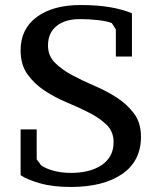

<svg xmlns="http://www.w3.org/2000/svg" viewBox="-20 -732 636 764"><path d="M126 -98 144 -74Q162 -61 193.5 -52.5Q225 -44 263 -44Q299 -44 329.5 -51.5Q360 -59 383 -74Q406 -89 419 -112Q432 -135 432 -167Q432 -208 404.5 -235Q377 -262 336 -283Q295 -304 247 -324Q199 -344 158 -371Q117 -398 89.5 -436Q62 -474 62 -532Q62 -617 126.5 -664.5Q191 -712 301 -712Q370 -712 420 -703Q470 -694 505 -679V-507H441V-615L425 -640Q406 -648 370 -652Q334 -656 299 -656Q239 -656 205 -628.5Q171 -601 171 -551Q171 -510 198.5 -482.5Q226 -455 267 -433Q308 -411 356 -390.5Q404 -370 445 -343.5Q486 -317 513.5 -280Q541 -243 541 -188Q541 -91 466 -39.5Q391 12 261 12Q190 12 138 -3Q86 -18 62 -35V-217H126Z"/></svg>

Font: PT Serif Caption
Style: Regular
Weight: 400
Designer: A.Korolkova, O.Umpeleva, V.Yefimov
Foundry: ParaType Ltd
Version: Version 1.000W OFL